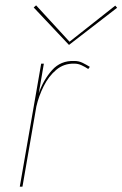

<svg xmlns="http://www.w3.org/2000/svg" viewBox="-20 -698 458 718"><path d="M310 -440 316 -448Q303 -456 289 -463Q275 -470 258 -470Q207 -472 174.5 -435.5Q142 -399 125 -349L144 -460H134L54 0H64L116 -300Q125 -339 143.5 -376Q162 -413 190.5 -437Q219 -461 258 -460Q272 -460 285 -454Q298 -448 310 -440ZM240 -542 115 -678 106 -670 238 -530 418 -669 411 -677Z"/></svg>

Font: Jost* 200 Hairline Italic
Style: Italic
Weight: 100
Italic angle: -10°
Version: Version 3.200; ttfautohint (v0.97) -l 8 -r 50 -G 200 -x 14 -